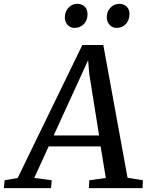

<svg xmlns="http://www.w3.org/2000/svg" viewBox="-86 -978 763 998"><path d="M451 -744 577 -54 657 -41 655 0H376L378 -41L464 -53L437 -217H167L92 -53L183 -41L179 0H-66L-62 -41L6 -53L342 -744ZM193 -274H429L378 -594L372 -665ZM251 -887Q251 -917 269.5 -937.5Q288 -958 315 -958Q341 -958 355 -943Q369 -928 369 -904Q369 -873 350 -853Q331 -833 301 -833Q280 -833 265.5 -848.5Q251 -864 251 -887ZM469 -889Q469 -919 488.5 -938.5Q508 -958 534 -958Q558 -958 572.5 -943.5Q587 -929 587 -906Q587 -874 568.5 -853.5Q550 -833 520 -833Q498 -833 483.5 -849Q469 -865 469 -889Z"/></svg>

Font: Koeln Type Serif
Style: Italic
Weight: 400
Italic angle: -8°
Designer: Eben Sorkin
Foundry: Eben Sorkin
Version: Version 2.002